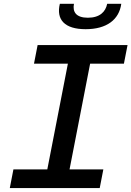

<svg xmlns="http://www.w3.org/2000/svg" viewBox="-20 -960 671 980"><path d="M30 0H489L507.5 -95.5H335L440 -635H612.5L631 -730H172L153.5 -635H326.5L221.5 -95.5H48.5ZM357.5 -940.5H285.5C266 -860 309.5 -811 417 -811C525 -811 588 -860 599 -940.5H527C519 -899.5 489 -869.5 428.5 -869.5C368 -869.5 349.5 -899.5 357.5 -940.5Z"/></svg>

Font: Monaspace Neon Medium
Style: Italic
Weight: 500
Italic angle: -11°
Designer: Riley Cran & the Lettermatic Team
Foundry: Lettermatic
Version: Version 1.200 (Monaspace Neon)